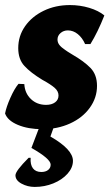

<svg xmlns="http://www.w3.org/2000/svg" viewBox="-23 -498 432 758"><path d="M159 -84Q181 -84 194.5 -94Q208 -104 208 -121Q208 -138 192.5 -151.5Q177 -165 144 -183Q98 -211 73.5 -237.5Q49 -264 49 -308Q49 -356 76 -394.5Q103 -433 149.5 -455.5Q196 -478 253 -478Q293 -478 329.5 -467Q366 -456 389 -437Q363 -371 334 -324H313Q302 -349 284 -363.5Q266 -378 245 -378Q228 -378 216 -367.5Q204 -357 204 -342Q204 -330 211.5 -320.5Q219 -311 234 -301Q242 -295 262 -283Q309 -256 334.5 -229.5Q360 -203 360 -159Q360 -112 331.5 -72.5Q303 -33 253.5 -10.5Q204 12 144 12Q88 12 47.5 -5Q7 -22 -3 -50Q2 -76 18 -112Q34 -148 50 -167L73 -166Q75 -130 99 -107Q123 -84 159 -84ZM202 -32 176 41Q265 92 265 137Q265 164 243.5 188Q222 212 187.5 226Q153 240 114 240Q86 240 62 227Q38 214 38 194Q38 177 90 125H98Q96 152 107 166.5Q118 181 140 181Q157 181 167 173Q177 165 177 152Q177 129 101 86L146 -32Z"/></svg>

Font: Alegreya ExtraBold
Style: Italic
Weight: 800
Italic angle: -7°
Designer: Juan Pablo del Peral
Foundry: Huerta Tipografica
Version: Version 2.007; ttfautohint (v1.6)